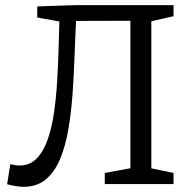

<svg xmlns="http://www.w3.org/2000/svg" viewBox="-20 -718 745 749"><path d="M72.3 10.7Q45 10.7 7.7 0.7L20.3 -77.7Q40.7 -72.3 56 -72.3Q95.3 -72.3 121.8 -98.5Q148.3 -124.7 164.8 -170.3Q181.3 -216 190 -274.2Q198.7 -332.3 202.7 -397Q206.7 -461.7 208.5 -525.8Q210.3 -590 212 -647.3L225.3 -631.7L125.3 -649.7V-693L275.3 -698H657V-654.7L557 -632L570.3 -651V-45.7L557 -64L657 -43.3V0H388.7V-43.3L501.3 -64L488.7 -45.7V-657.3L503.3 -637L260.7 -636.3L277.7 -653.7Q273.7 -580.3 271 -503Q268.3 -425.7 263 -351.3Q257.7 -277 246.3 -211.7Q235 -146.3 213.8 -96.3Q192.7 -46.3 158.3 -17.8Q124 10.7 72.3 10.7Z"/></svg>

Font: Bitter Thin
Style: Regular
Weight: 100
Designer: Sol Matas, and Bitter project Authors
Foundry: Sol Matas
Version: Version 2.002